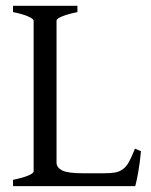

<svg xmlns="http://www.w3.org/2000/svg" viewBox="-20 -635 516 655"><path d="M460.9 -119.1Q457 -77.1 451.2 -45.4Q445.3 -13.7 441.4 0H24.4V-21.5Q57.6 -28.3 76.2 -36.1Q94.7 -43.9 94.7 -50.8V-564.5Q94.7 -570.3 76.7 -578.6Q58.6 -586.9 24.4 -593.8V-615.2H244.1V-593.8Q210.9 -586.9 191.9 -579.1Q172.9 -571.3 172.9 -564.5V-80.1Q172.9 -63.5 191.9 -53.7Q210.9 -43.9 263.7 -43.9H334Q356.4 -43.9 371.6 -46.4Q386.7 -48.8 398.9 -57.6Q411.1 -66.4 419.9 -82.5Q428.7 -98.6 440.4 -127.9L460.9 -119.1Z"/></svg>

Font: Podda
Style: Regular
Weight: 400
Designer: Md. Tanbin Islam Siyam
Foundry: Tanbin Islam Siyam
Version: Version 0.258